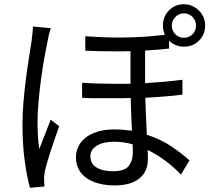

<svg xmlns="http://www.w3.org/2000/svg" viewBox="-20 -841 996 905"><path d="M220 -708Q215 -697 210.5 -678Q206 -659 204 -646Q197 -613 188.5 -565Q180 -517 173 -464.5Q166 -412 161.5 -360.5Q157 -309 157 -269Q157 -234 158.5 -203.5Q160 -173 165 -138Q177 -170 192.5 -209Q208 -248 219 -277L259 -246Q250 -221 240 -192Q230 -163 220.5 -134Q211 -105 203.5 -79.5Q196 -54 192 -36Q190 -26 188.5 -14.5Q187 -3 188 6Q188 13 188.5 22Q189 31 190 38L121 44Q107 -7 96.5 -83Q86 -159 86 -256Q86 -308 91 -365Q96 -422 103 -475.5Q110 -529 117.5 -574.5Q125 -620 129 -649Q131 -666 133 -683.5Q135 -701 135 -716ZM847 -778Q823 -778 806.5 -761Q790 -744 790 -721Q790 -696 806.5 -679.5Q823 -663 847 -663Q871 -663 887.5 -679.5Q904 -696 904 -721Q904 -744 887.5 -761Q871 -778 847 -778ZM606 -121Q606 -129 606 -139Q606 -149 605 -161Q562 -173 517 -173Q466 -173 436 -154Q406 -135 406 -105Q406 -69 435 -51.5Q464 -34 513 -34Q568 -34 587 -59Q606 -84 606 -121ZM777 -612Q724 -606 664 -603V-449Q712 -452 756.5 -456Q801 -460 840 -465V-395Q803 -390 758.5 -386.5Q714 -383 665 -380Q666 -336 668 -292Q670 -248 672 -206Q739 -184 788.5 -150.5Q838 -117 873 -85L833 -18Q761 -93 676 -134Q677 -122 677 -111Q677 -100 677 -91Q677 -32 636.5 0.5Q596 33 520 33Q481 33 447.5 24.5Q414 16 389.5 -0.5Q365 -17 351.5 -42Q338 -67 338 -101Q338 -126 349 -149.5Q360 -173 382 -191Q404 -209 438.5 -220Q473 -231 519 -231Q542 -231 562 -229Q582 -227 602 -225Q600 -260 598.5 -300.5Q597 -341 596 -379Q570 -378 545 -378Q520 -378 494 -378Q462 -378 430.5 -378Q399 -378 367 -380V-451Q409 -448 449 -447Q489 -446 530 -446H595V-600Q578 -599 560 -599Q542 -599 523 -599Q456 -599 382 -602V-670Q468 -664 544 -664Q602 -664 655 -667.5Q708 -671 757 -677Q748 -697 748 -721Q748 -763 776.5 -792Q805 -821 847 -821Q868 -821 886 -813Q904 -805 917.5 -791.5Q931 -778 939 -760Q947 -742 947 -721Q947 -678 918 -649.5Q889 -621 847 -621Q826 -621 808.5 -628.5Q791 -636 777 -649Z"/></svg>

Font: Kinto Sans
Style: Regular
Weight: 400
Designer: Authors: Ryoko NISHIZUKA  (kana & ideographs); Paul D. Hunt (Latin, Greek & Cyrillic); Wenlong ZHANG  (bopomofo); Sandol
Foundry: Adobe Systems Incorporated, ookami Inc.
Version: Version 0.001